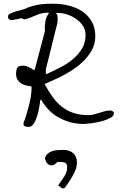

<svg xmlns="http://www.w3.org/2000/svg" viewBox="-20 -678 649 1020"><path d="M104.5 -23.4Q112.3 -43 119.6 -66.9Q127 -90.8 133.3 -115.7Q139.6 -140.6 143.6 -164.6Q147.5 -188.5 147.5 -210V-218.8Q131.8 -220.7 116.7 -224.6Q101.6 -228.5 90.8 -235.8Q80.1 -243.2 72.8 -255.4Q65.4 -267.6 65.4 -285.2Q65.4 -304.7 71.3 -316.9Q77.1 -329.1 100.6 -329.1Q117.2 -329.1 132.3 -321.8Q147.5 -314.5 161.1 -304.7L166 -313.5L218.8 -513.7Q216.8 -539.1 221.2 -564.9Q225.6 -590.8 241.2 -609.4Q240.2 -609.4 235.4 -609.9Q230.5 -610.4 228.5 -610.4Q212.9 -610.4 197.3 -606Q181.6 -601.6 167.5 -595.2Q153.3 -588.9 138.7 -583.5Q124 -578.1 109.4 -575.2Q107.4 -575.2 102.1 -577.1Q96.7 -579.1 94.7 -582Q91.8 -581.1 85 -579.1Q78.1 -577.1 70.3 -576.2Q62.5 -575.2 55.7 -573.7Q48.8 -572.3 46.9 -571.3H42Q22.5 -571.3 22.5 -590.8Q22.5 -600.6 35.2 -606.4Q47.9 -612.3 65.4 -617.7Q83 -623 100.6 -627.4Q118.2 -631.8 127 -637.7Q149.4 -645.5 166 -649.4Q182.6 -653.3 198.2 -655.3Q213.9 -657.2 229 -657.7Q244.1 -658.2 264.6 -658.2Q303.7 -658.2 343.3 -648.9Q382.8 -639.6 414.6 -619.1Q446.3 -598.6 466.3 -565.4Q486.3 -532.2 486.3 -486.3Q486.3 -443.4 466.3 -408.7Q446.3 -374 416.5 -346.7Q386.7 -319.3 352.1 -298.3Q317.4 -277.3 287.6 -263.2Q257.8 -249 237.8 -240.7Q217.8 -232.4 217.8 -231.4V-229.5Q217.8 -228.5 218.8 -228.5Q239.3 -190.4 261.2 -160.6Q283.2 -130.9 310.1 -109.9Q336.9 -88.9 371.1 -77.6Q405.3 -66.4 450.2 -66.4Q464.8 -66.4 479.5 -70.3Q494.1 -74.2 508.3 -78.6Q522.5 -83 536.1 -86.9Q549.8 -90.8 564.5 -90.8Q570.3 -90.8 577.6 -87.4Q585 -84 585 -76.2Q585 -60.5 563 -49.8Q541 -39.1 513.7 -32.2Q486.3 -25.4 460 -22.5Q433.6 -19.5 425.8 -19.5Q355.5 -19.5 295.4 -51.8Q235.4 -84 199.2 -147.5H194.3Q192.4 -135.7 189 -111.8Q185.5 -87.9 178.2 -64Q170.9 -40 159.7 -22Q148.4 -3.9 132.8 -3.9Q121.1 -3.9 112.8 -6.8Q104.5 -9.8 104.5 -23.4ZM223.6 -285.2H228.5Q230.5 -286.1 235.8 -288.1Q241.2 -290 241.2 -291Q273.4 -305.7 307.6 -323.7Q341.8 -341.8 370.1 -366.2Q398.4 -390.6 416.5 -421.4Q434.6 -452.1 434.6 -493.2Q434.6 -519.5 420.4 -541Q406.2 -562.5 384.3 -577.6Q362.3 -592.8 336.9 -601.1Q311.5 -609.4 288.1 -609.4H275.4Q285.2 -601.6 285.6 -592.8Q286.1 -584 286.1 -573.2Q286.1 -570.3 285.6 -564Q285.2 -557.6 285.2 -557.6L223.6 -309.6ZM289.1 306.6Q297.9 293 306.6 281.2Q315.4 269.5 321.8 259.3Q328.1 249 332.5 236.8Q336.9 224.6 336.9 208Q336.9 197.3 330.1 189.9Q323.2 182.6 303.7 182.6Q291 182.6 289.6 182.6Q288.1 182.6 286.1 181.6Q269.5 199.2 257.3 200.2Q245.1 201.2 236.8 195.3Q228.5 189.5 224.1 179.2Q219.7 168.9 218.8 163.1Q221.7 149.4 231.4 140.1Q241.2 130.9 254.4 126Q267.6 121.1 283.2 119.6Q298.8 118.2 315.4 118.2Q350.6 118.2 369.6 136.7Q388.7 155.3 388.7 183.6Q388.7 205.1 380.4 226.1Q372.1 247.1 359.4 267.6Q356.4 273.4 350.1 282.7Q343.8 292 337.9 300.8Q332 309.6 327.1 315.9Q322.3 322.3 321.3 322.3H309.6Z"/></svg>

Font: Cedarville Cursive
Style: Regular
Weight: 400
Designer: Kimberly Geswein
Foundry: Kimberly Geswein
Version: Version 1.001 2010